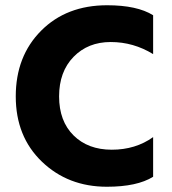

<svg xmlns="http://www.w3.org/2000/svg" viewBox="-20 -703 653 731"><path d="M387 8Q239 8 139.5 -87.5Q40 -183 40 -336Q40 -489 136.5 -586Q233 -683 388 -683Q502 -683 563 -645V-497Q488 -543 401.5 -543Q315 -543 260 -486.5Q205 -430 205 -336Q205 -242 260 -187.5Q315 -133 405.5 -133Q496 -133 563 -181V-30Q502 8 387 8Z"/></svg>

Font: Hind Kochi
Style: Bold
Weight: 700
Designer: Dhruvi Tolia
Foundry: Indian Type Foundry
Version: Version 0.702;PS 1.0;hotconv 1.0.81;makeotf.lib2.5.63406